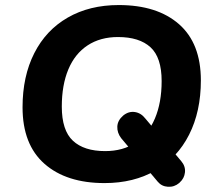

<svg xmlns="http://www.w3.org/2000/svg" viewBox="-20 -700 832 745"><path d="M67.5 -283.8Q67.5 -404 113 -493.6Q158.4 -583.2 242.9 -631.8Q327.4 -680.4 440.8 -680.4Q589.9 -680.4 674.7 -606.1Q759.4 -531.8 759.4 -388Q759.4 -267.7 713.9 -177.7Q668.4 -87.6 583.8 -38.6Q499.3 10.4 385.7 10.4Q237.6 10.4 152.6 -64.4Q67.5 -139.2 67.5 -283.8ZM607.2 -385.5Q607.2 -477 564 -516.6Q520.7 -556.3 437.8 -556.3Q369.1 -556.3 319.9 -523.9Q270.7 -491.6 245.2 -430.8Q219.8 -370 219.8 -286.3Q219.8 -194 262.9 -153.9Q306 -113.7 387.9 -113.7Q457.4 -113.7 506.3 -146.5Q555.3 -179.2 581.2 -240.5Q607.2 -301.8 607.2 -385.5ZM458.2 -251.8Q479.2 -268.8 503.2 -265.3Q527.2 -261.8 544.2 -239.8L683.2 -74.8Q700.2 -54.8 697.7 -31.3Q695.2 -7.8 677.2 8.2L675.2 10.2Q656.2 26.2 631.7 24.7Q607.2 23.2 592.2 5.2L450.2 -163.8Q434.2 -184.8 435.2 -208.8Q436.2 -232.8 458.2 -251.8Z"/></svg>

Font: SN Pro Thin
Style: Italic
Weight: 200
Italic angle: -9°
Designer: Tobias Whetton
Foundry: Supernotes
Version: Version 1.003;Glyphs 3.3 (3324)